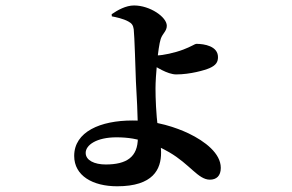

<svg xmlns="http://www.w3.org/2000/svg" viewBox="-20 -604 1040 685"><path d="M397.9 60.6C526.8 60.6 554.7 -0.4 554.7 -59.3C554.7 -89 547.9 -111.9 543.5 -145.5C536.8 -199 534.8 -252.6 534.8 -289.1C534.8 -329.3 543.4 -435 553.5 -465.4C560.2 -485 575.1 -492.9 575.1 -512.1C575.1 -543.2 515.2 -584.5 458.2 -584.5C429 -584.5 399.3 -567.8 378.4 -553.3L379 -545.6C392.6 -543.1 419.6 -537.5 437.8 -527.4C450.3 -520.9 455.1 -513.7 457.1 -499.6C459.8 -478.4 463.5 -352.1 464.9 -313.5C467.4 -261.4 471.8 -208.3 471.8 -112.1C471.8 -43.4 431.4 -17.2 357.1 -17.2C317.3 -17.2 285.7 -31.6 285.7 -58.6C285.7 -86.1 323.6 -114.1 395.9 -114.1C478.8 -114.1 536.8 -87.6 583.7 -60.8C657.4 -18.1 687 37 728.7 37C751.9 37 767.7 23.9 767.7 -5.1C767.7 -56.7 711.7 -99.7 653 -128C610.4 -148.1 538.7 -174.1 452.4 -174.1C338.3 -174.1 244.7 -134.1 244.7 -47.6C244.7 22.9 310.7 60.6 397.9 60.6ZM608.6 -338.5C658.8 -338.5 710.8 -353.6 727.5 -360.9C751.2 -371.3 757.7 -383.2 757.7 -400.2C757.7 -439.3 709.5 -447.6 679.9 -447.6C676.2 -447.6 661.2 -437.4 634.1 -427.2C603 -415.3 560.3 -406.4 541.2 -406.4C532.2 -406.4 524.3 -407.4 512 -409.4L513.5 -380.2C535 -366.1 577.4 -338.5 608.6 -338.5Z"/></svg>

Font: Source Han Serif TW VF
Style: Regular
Weight: 250
Designer: Ryoko NISHIZUKA 西塚涼子 (kana & ideographs); Frank Grießhammer (Latin, Greek & Cyrillic); Wenlong ZHANG 张文龙 (bopomofo); San
Foundry: Adobe
Version: Version 2.002;hotconv 1.1.0;makeotfexe 2.6.0